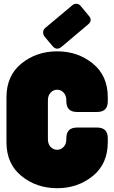

<svg xmlns="http://www.w3.org/2000/svg" viewBox="-20 -980 601 1010"><path d="M14 -468Q14 -582 93 -646Q172 -710 281 -710Q389 -710 468 -646Q547 -582 547 -468V-447Q547 -391 491 -391H385Q329 -391 329 -447V-452Q329 -478 314.5 -493Q300 -508 281 -508Q261 -508 246.5 -493Q232 -478 232 -452V-248Q232 -222 246.5 -207Q261 -192 281 -192Q300 -192 314.5 -207Q329 -222 329 -248V-253Q329 -309 385 -309H491Q547 -309 547 -253V-232Q547 -118 468 -54Q389 10 281 10Q172 10 93 -54Q14 -118 14 -232ZM214 -788Q206 -799 207 -812Q208 -825 218 -833L360 -952Q371 -961 383.5 -960Q396 -959 405 -948L448 -896Q468 -873 444 -852L303 -733Q278 -713 257 -737Z"/></svg>

Font: LT Crewmate
Style: Regular
Weight: 400
Designer: Daniel Lyons
Foundry: LyonsType
Version: Version 1.001;FEAKit 1.0